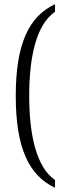

<svg xmlns="http://www.w3.org/2000/svg" viewBox="-20 -772 362 914"><path d="M242 122V85C153 24 119 -130 119 -316C119 -502 153 -655 242 -716V-752C117 -694 55 -562 55 -316C55 -68 117 63 242 122Z"/></svg>

Font: Noto Serif Devanagari ExtraCondensed Light
Style: Regular
Weight: 300
Width: 2
Designer: Universal Thirst, Indian Type Foundry and the Monotype Design Team
Foundry: Monotype Imaging Inc.
Version: Version 2.004